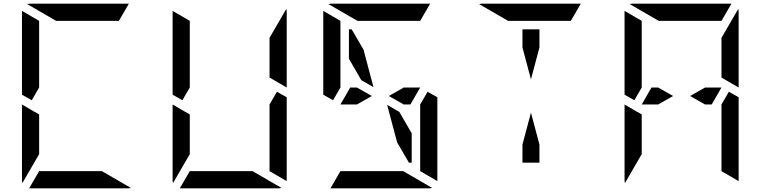

<svg xmlns="http://www.w3.org/2000/svg" viewBox="-20 -1020 4120 1040"><path d="M99 -507V-959Q99 -959 99 -961L192 -907V-905V-895V-861V-782V-578V-546L152 -477ZM192 -218V-185L101 -28Q99 -36 99 -41V-454L147 -426L169 -413V-414L192 -400ZM532 -93 689 -2Q681 0 676 0H140Q140 0 138 0L192 -93H195H226H362H454ZM284 -907 127 -998Q135 -1000 140 -1000H676Q676 -1000 678 -1000L624 -907H621H590H454H362Z M1440 -782V-815L1531 -972Q1533 -964 1533 -959V-546L1440 -600V-607ZM1533 -493V-41Q1533 -41 1533 -39L1440 -93V-95V-103V-139V-218V-454L1480 -523ZM915 -507V-959Q915 -959 915 -961L1008 -907V-905V-895V-861V-782V-578V-546L968 -477ZM1008 -218V-185L917 -28Q915 -36 915 -41V-454L963 -426L985 -413V-414L1008 -400ZM1348 -93 1505 -2Q1497 0 1492 0H956Q956 0 954 0L1008 -93H1011H1042H1178H1270Z M2167 -546H2256L2203 -454H2167L2086 -500ZM1913 -454H1870H1824L1877 -546H1913L1994 -500ZM1870 -861H1885L1949 -751L2003 -548L1937 -586L1870 -702ZM2349 -493V-41Q2349 -41 2349 -39L2256 -93V-95V-103V-139V-218V-454L2296 -523ZM1731 -507V-959Q1731 -959 1731 -961L1824 -907V-905V-895V-861V-782V-578V-546L1784 -477ZM2210 -298V-139H2195L2131 -249L2077 -452L2143 -414ZM2164 -93 2321 -2Q2313 0 2308 0H1772Q1772 0 1770 0L1824 -93H1827H1858H1994H2086ZM1916 -907 1759 -998Q1767 -1000 1772 -1000H2308Q2308 -1000 2310 -1000L2256 -907H2253H2222H2086H1994Z M2810 -763V-861H2902V-763L2856 -590ZM2732 -907 2575 -998Q2583 -1000 2588 -1000H3124Q3124 -1000 3126 -1000L3072 -907H3069H3038H2902H2810ZM2902 -237V-139H2810V-237L2856 -410Z M3888 -782V-815L3979 -972Q3981 -964 3981 -959V-546L3888 -600V-607ZM3799 -546H3888L3835 -454H3799L3718 -500ZM3545 -454H3502H3456L3509 -546H3545L3626 -500ZM3981 -493V-41Q3981 -41 3981 -39L3888 -93V-95V-103V-139V-218V-454L3928 -523ZM3363 -507V-959Q3363 -959 3363 -961L3456 -907V-905V-895V-861V-782V-578V-546L3416 -477ZM3456 -218V-185L3365 -28Q3363 -36 3363 -41V-454L3411 -426L3433 -413V-414L3456 -400ZM3548 -907 3391 -998Q3399 -1000 3404 -1000H3940Q3940 -1000 3942 -1000L3888 -907H3885H3854H3718H3626Z"/></svg>

Font: DSEG14 Modern Mini
Style: Regular
Weight: 400
Designer: Keshikan(Twitter:@keshinomi_88pro)
Version: Version 0.46